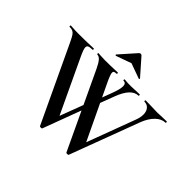

<svg xmlns="http://www.w3.org/2000/svg" viewBox="-186 -1055 1290 1290"><g transform="rotate(45 459.5 -410.0)"><path d="M347 3Q337 3 336 -1L81 -542Q66 -574 56.5 -588Q47 -602 35.5 -607.5Q24 -613 5 -613Q2 -613 2 -619Q2 -625 5 -625Q20 -625 26 -624Q46 -622 78 -622Q145 -622 191 -624Q204 -625 223 -625Q226 -625 226 -619Q226 -613 223 -613Q198 -613 187.5 -608Q177 -603 177 -590Q177 -573 200 -524L389 -123L347 -54L462 -359L481 -331L358 -1Q357 3 347 3ZM917 -613Q880 -613 847.5 -581.5Q815 -550 794 -495L609 -1Q608 3 598 3Q588 3 587 -1L332 -542Q315 -578 300 -595.5Q285 -613 268 -613Q265 -613 265 -619Q265 -625 268 -625Q278 -625 291.5 -623.5Q305 -622 330 -622Q387 -622 425 -624Q435 -625 451 -625Q454 -625 454 -619Q454 -613 451 -613Q437 -613 430.5 -609.5Q424 -606 424 -597Q424 -580 451 -524L642 -123L599 -54L761 -488Q773 -520 773 -546Q773 -577 757.5 -595Q742 -613 716 -613Q713 -613 713 -619Q713 -625 716 -625L762 -624Q798 -622 828 -622Q848 -622 874 -624L917 -625Q919 -625 919 -619Q919 -613 917 -613ZM542 -584Q542 -613 517 -613Q514 -613 514 -619Q514 -625 517 -625Q525 -625 534.5 -623.5Q544 -622 582 -622Q599 -622 623 -624L660 -625Q662 -625 662 -619Q662 -613 660 -613Q593 -613 549 -495L487 -331L468 -359L520 -498Q542 -555 542 -584ZM472 -823Q478 -823 483 -818L585 -702Q586 -702 586 -700Q586 -698 583.5 -696Q581 -694 580 -695L472 -734L363 -695Q361 -694 358 -697.5Q355 -701 357 -702L460 -818Q465 -823 472 -823Z"/></g></svg>

Font: Cormorant Unicase
Style: Bold
Weight: 700
Designer: Christian Thalmann (Catharsis Fonts)
Foundry: Catharsis Fonts
Version: Version 4.000